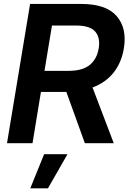

<svg xmlns="http://www.w3.org/2000/svg" viewBox="-20 -748 671 1003"><path d="M16.6 0 137.2 -727.5H402.8Q534.7 -727.5 589.6 -663.8Q644.5 -600.1 627 -495.1Q615.2 -422.4 574 -369.6Q532.7 -316.9 463.4 -291L574.2 0H423.3L326.7 -267.6Q325.2 -267.6 324.2 -267.6H193.8L149.9 0ZM212.4 -377.9H337.9Q411.1 -377.9 448.7 -408.7Q486.3 -439.5 495.6 -495.1Q504.9 -550.8 477.5 -582.8Q450.2 -614.7 376.5 -614.7H251.5ZM138.2 235.8 210.4 57.6H332.5L230.5 235.8Z"/></svg>

Font: Inter Display Semi Bold
Style: Italic
Weight: 600
Italic angle: -9.39999°
Designer: Rasmus Andersson
Foundry: rsms
Version: Version 4.000;git-4fc901f